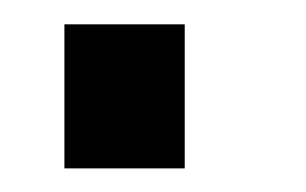

<svg xmlns="http://www.w3.org/2000/svg" viewBox="-20 -400 257 161"><path d="M34 -258.8V-379.6H134.9V-258.8Z"/></svg>

Font: Teko Variable Light
Style: Regular
Weight: 300
Designer: Manushi Parikh, Jonny Pinhorn
Foundry: Indian Type Foundry
Version: Version 3.000